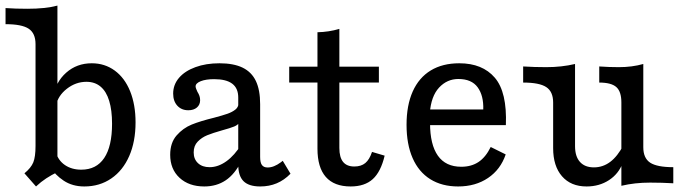

<svg xmlns="http://www.w3.org/2000/svg" viewBox="-33 -652 2439 683"><path d="M145.8 -58.3 165.9 -110.3Q174 -81.2 198.1 -64.8Q222.2 -48.4 256.1 -48.4Q309.8 -48.4 337.7 -89.9Q365.6 -131.4 365.6 -211.9Q365.6 -260.1 355.4 -293.3Q345.3 -326.6 324.9 -343.8Q304.5 -361 274.5 -361Q236.6 -361 204.8 -336.2Q173 -311.4 165.9 -275.8L156.4 -307Q164.8 -360.3 202.6 -393.6Q240.3 -426.9 293.4 -426.9Q339.7 -426.9 375.1 -401Q410.6 -375.1 429.9 -327.4Q449.2 -279.7 449.2 -216.6Q449.2 -148.4 426.7 -96.9Q404.2 -45.4 362.8 -17.1Q321.4 11.3 267 11.3Q224.7 11.3 193.6 -9.3Q162.5 -29.9 145.8 -58.3ZM93.4 -132.9V-495Q93.4 -533.6 69.1 -549.8Q44.8 -566 -13.3 -566V-623.3Q22.3 -620.8 63.9 -620.8Q129.8 -620.8 171.3 -632.1V-39.9Q150.7 -30 131.6 -17.6Q112.5 -5.1 95.1 11.3L53.9 -35.5Q77.5 -54.8 85.5 -74.6Q93.4 -94.4 93.4 -132.9Z M814.5 -66.5V-305Q814.5 -338.1 793.2 -354.2Q771.9 -370.4 728.6 -370.4Q699.5 -370.4 681.2 -363.2Q662.8 -355.9 662.8 -344.6Q662.8 -341.2 664.9 -335.8Q666.9 -330.4 669.3 -325.4Q674 -318.1 676.5 -310.8Q678.9 -303.6 678.9 -295.6Q678.9 -279.4 667.5 -269.6Q656 -259.8 636.8 -259.8Q612.7 -259.8 597.8 -276Q583 -292.2 583 -319.1Q583 -350.7 603.8 -375.1Q624.6 -399.4 662.1 -413.1Q699.6 -426.9 747.8 -426.9Q797.9 -426.9 830 -411.4Q862 -395.8 877.2 -363.9Q892.4 -332 892.4 -281.4V-93.7Q892.4 -73.6 898.8 -64.9Q905.2 -56.2 919 -56.2Q930.2 -56.2 941.8 -60.8Q953.5 -65.4 965.9 -74.6L972.8 -80L1000.4 -34Q978 -11.1 951.3 0.1Q924.6 11.3 892.6 11.3Q852.2 11.3 833.3 -7.5Q814.5 -26.3 814.5 -66.5ZM572.4 -101.5Q572.4 -143.9 595.1 -170.1Q617.9 -196.2 649 -208.9Q680.2 -221.5 728.3 -233.2Q759.9 -241.6 776.6 -247.5Q793.2 -253.4 804.3 -262.2Q815.3 -271 815.3 -284.3L820 -218.6Q814.6 -208 800.4 -202.1Q786.3 -196.3 755.9 -188Q724.1 -179 704.3 -171Q684.6 -163 670.3 -148.2Q656 -133.5 656 -109.8Q656 -85.9 671.3 -71.6Q686.6 -57.3 712.6 -57.3Q742.9 -57.3 772.3 -78.3Q801.6 -99.3 825.7 -138.6L825.1 -78.1Q802.5 -32.6 769.9 -10.6Q737.3 11.3 693.7 11.3Q638.9 11.3 605.7 -19.5Q572.4 -50.3 572.4 -101.5Z M1096.3 -123.1V-358.4H995.8V-414.8H1096.3V-537.3Q1136.2 -538.1 1174.2 -549.2V-414.8H1314.8V-358.4H1174.2V-125.8Q1174.2 -92.4 1187.5 -76Q1200.8 -59.7 1227.4 -59.7Q1251.6 -59.7 1266.5 -72Q1281.4 -84.4 1290.4 -111.6L1335.3 -98.3Q1321.8 -41 1293.1 -14.9Q1264.3 11.3 1214.3 11.3Q1155.7 11.3 1126 -22.6Q1096.3 -56.4 1096.3 -123.1Z M1413.2 -208.1Q1413.2 -277.4 1435.2 -326.7Q1457.3 -375.9 1499.3 -401.4Q1541.3 -426.9 1600.8 -426.9Q1683.2 -426.9 1727.2 -375.6Q1771.2 -324.3 1766.5 -206.9H1465.9L1465.1 -262.6H1686.1Q1687.7 -311.8 1666.2 -341.4Q1644.6 -371 1597.6 -371Q1557.4 -371 1528.9 -340.4Q1500.4 -309.8 1495.9 -249.2L1498.4 -245.8Q1496.8 -230.3 1496.8 -214.2Q1496.8 -137.5 1524.7 -98.1Q1552.5 -58.8 1607.9 -58.8Q1643.7 -58.8 1669.3 -75.8Q1694.8 -92.8 1712.6 -129.1L1765.9 -102.7Q1747.7 -49 1703.1 -18.9Q1658.5 11.3 1596.7 11.3Q1539.1 11.3 1497.7 -14.5Q1456.3 -40.4 1434.8 -89.6Q1413.2 -138.8 1413.2 -208.1Z M1934.7 -125V-287.3Q1934.7 -326 1910.3 -342.1Q1886 -358.3 1828 -358.3V-415.6Q1868.5 -413.1 1910.1 -413.1Q1965.1 -413.1 2012.6 -424.4V-132Q2012.6 -95.5 2030 -76.1Q2047.4 -56.6 2079.7 -56.6Q2111.8 -56.6 2137.9 -76.3Q2163.9 -95.9 2185.2 -136.5L2182.4 -72.8Q2167.6 -33.4 2133.2 -11.1Q2098.7 11.3 2053.6 11.3Q1997.8 11.3 1966.2 -25Q1934.7 -61.2 1934.7 -125ZM2098.7 -358.3V-415.6Q2134.1 -413.1 2168.3 -413.1Q2215.7 -413.1 2255.4 -424.4V-128.2Q2255.4 -89.6 2279.7 -73.4Q2304.1 -57.3 2362.1 -57.3V0Q2322.3 -2.4 2280 -2.4Q2224.9 -2.4 2177.4 8.9V-287.7Q2177.4 -326.2 2159.5 -342.2Q2141.5 -358.3 2098.7 -358.3Z"/></svg>

Font: Playfair Micro SmCond SmLight
Style: Regular
Weight: 360
Width: 4
Designer: Claus Eggers Sørensen
Foundry: Claus Eggers Sørensen
Version: Version 2.100;Glyphs 3.2 (3219)